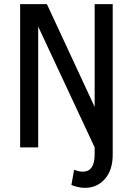

<svg xmlns="http://www.w3.org/2000/svg" viewBox="-20 -710 640 925"><path d="M77 0V-690H206L436 -195V-690H523V36Q523 109 485.5 152Q448 195 389 195Q372 195 355 191Q338 187 324 181L337 108Q348 112 358 114.5Q368 117 379 117Q436 117 436 33V0L164 -582V0Z"/></svg>

Font: Radio Canada Condensed
Style: Regular
Weight: 400
Width: 3
Designer: Charles Daoud, Etienne Aubert Bonn, Alexandre Saumier Demers, Jacques Le Bailly
Foundry: Radio-Canada
Version: Version 2.104; ttfautohint (v1.8.4.7-5d5b);gftools[0.9.28.de